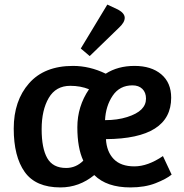

<svg xmlns="http://www.w3.org/2000/svg" viewBox="-20 -806 805 839"><path d="M442 -484Q495 -518 568 -518Q641 -518 684.5 -481.5Q728 -445 728 -379Q728 -200 443 -198Q446 -143 477 -111Q508 -79 567 -79Q626 -79 692 -124L730 -43Q707 -24 660 -5.5Q613 13 550 13Q446 13 392 -41Q326 13 244 13Q136 13 88 -54.5Q40 -122 40 -244Q40 -366 107 -442Q174 -518 299 -518Q372 -518 442 -484ZM287 -431Q224 -431 193 -378Q162 -325 162 -241.5Q162 -158 186.5 -115Q211 -72 269 -72Q312 -72 344 -104Q318 -159 318 -250Q318 -341 369 -416Q332 -431 287 -431ZM559 -433Q503 -433 472.5 -388Q442 -343 439 -281Q493 -281 535.5 -294.5Q578 -308 598 -328Q618 -348 618 -375Q618 -402 602 -417.5Q586 -433 559 -433ZM333 -594 449 -786 496 -764Q525 -748 525 -728Q525 -708 500 -685L372 -561Z"/></svg>

Font: Bree Serif
Style: Regular
Weight: 400
Designer: Veronika Burian, Jos Scaglione
Foundry: TypeTogether
Version: Version 1.001